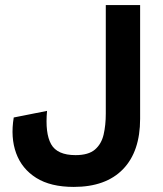

<svg xmlns="http://www.w3.org/2000/svg" viewBox="-20 -724 640 755"><path d="M531 -704V-257Q531 -128 463.5 -58.5Q396 11 270 11Q179 11 122.5 -24.5Q66 -60 43.5 -121.5Q21 -183 34 -262L165 -288Q157 -200 181 -157Q205 -114 277 -114Q328 -114 353.5 -136Q379 -158 387.5 -195Q396 -232 396 -277V-704Z"/></svg>

Font: Prodigy Sans SemiBold
Style: Regular
Weight: 600
Designer: Wei Huang
Foundry: Wei Huang
Version: Version 1.003; ttfautohint (v1.8.3)